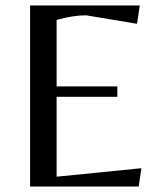

<svg xmlns="http://www.w3.org/2000/svg" viewBox="-20 -682 602 702"><path d="M90 0V-662H491L481 -595L295 -626Q246 -626 187 -609V-366H409V-328H187V-36L497 -67L487 0Z"/></svg>

Font: Belleza
Style: Regular
Weight: 400
Designer: Eduardo Rodriguez Tunni
Foundry: Eduardo Rodriguez Tunni
Version: Version 1.001